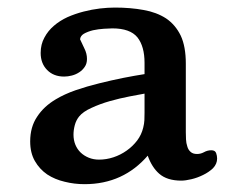

<svg xmlns="http://www.w3.org/2000/svg" viewBox="-20 -465 585 500"><path d="M508.8 -9.3Q494.1 -2 478.5 1.7Q462.9 5.4 452.1 5.4Q415 5.4 394.5 -12.7Q375.5 -29.3 364.7 -59.6Q333 -22.9 292.5 -4.4Q251 14.6 200.2 14.6Q173.3 14.6 148.4 8.3Q123 2.4 103 -10.7Q83 -24.4 70.8 -45.7Q58.6 -66.9 58.6 -96.7Q58.6 -134.3 76.7 -161.1Q94.2 -188 125.5 -206.5Q147.5 -219.7 176.8 -230Q206.5 -240.2 238.3 -248Q270 -255.9 301.3 -262.2Q331.5 -268.1 356.4 -272V-301.3Q356.4 -344.2 337.9 -367.7Q318.8 -391.1 272.5 -391.1Q265.1 -391.1 250.5 -390.1Q236.3 -389.2 222.2 -386.2Q208.5 -382.8 198.2 -377Q189.5 -371.6 188.5 -362.8Q193.8 -350.6 199.7 -338.9Q206.5 -325.7 206.5 -311.5Q206.5 -299.3 200.7 -291Q194.8 -282.2 186.5 -276.9Q177.7 -271 167.2 -268.3Q156.7 -265.6 147 -265.6Q119.6 -265.6 102.8 -282.7Q85.9 -299.8 85.9 -327.1Q85.9 -349.6 95.7 -367.2Q105 -384.8 120.4 -397.9Q135.7 -411.1 155.8 -420.4Q175.8 -429.2 197.5 -434.8Q219.2 -440.4 240.2 -442.9Q261.2 -445.3 279.3 -445.3Q319.8 -445.3 354 -439Q387.7 -433.1 412.6 -417Q437 -400.4 450.7 -372.1Q463.9 -343.8 463.9 -299.3V-120.6Q463.9 -112.3 464.4 -102.1Q464.8 -92.3 467.8 -83.5Q470.2 -74.7 476.6 -69.3Q482.4 -64 493.2 -64Q502.4 -64 510.7 -68.4Q520 -73.7 530.3 -73.7Q540.5 -73.7 543 -65.9Q545.4 -59.1 545.4 -52.2Q545.4 -38.1 534.7 -26.9Q523.9 -16.6 508.8 -9.3ZM356 -151.9Q356.4 -161.6 356.4 -171.4V-221.2Q340.3 -218.3 317.4 -213.9Q292 -209 266.1 -201.7Q240.2 -194.3 218.3 -184.1Q196.3 -174.3 186 -161.6Q178.2 -151.9 174.8 -139.2Q171.4 -126.5 171.4 -114.3Q171.4 -100.1 176.3 -88.1Q181.2 -76.2 190.2 -67.6Q199.2 -59.1 211.4 -54.2Q223.6 -49.3 237.8 -49.3Q256.8 -49.3 275.4 -55.4Q293.9 -61.5 309.8 -72.8Q325.7 -84 337.2 -99.1Q348.6 -114.3 353 -132.8Q355.5 -142.6 356 -151.9Z"/></svg>

Font: RIT Rachana
Style: Bold
Weight: 700
Designer: Hussain KH
Version: 1.5.2